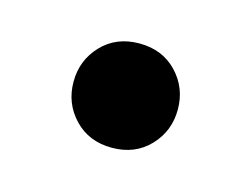

<svg xmlns="http://www.w3.org/2000/svg" viewBox="-38 -384 327 249"><g transform="rotate(15 125.0 -260.0)"><path d="M125 -190Q94 -190 74.5 -210.5Q55 -231 55 -260Q55 -289 74.5 -309.5Q94 -330 125 -330Q156 -330 175.5 -309.5Q195 -289 195 -260Q195 -231 175.5 -210.5Q156 -190 125 -190Z"/></g></svg>

Font: PT Root UI Web Medium
Style: Regular
Weight: 500
Designer: Vitaly Kuzmin
Foundry: ParaType Ltd.
Version: Version 1.001W